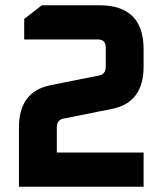

<svg xmlns="http://www.w3.org/2000/svg" viewBox="-20 -710 618 730"><path d="M52 0V-225Q52 -362 172 -386L357 -423Q382 -428 382 -456V-530Q382 -560 352 -560H72V-638L139 -690H358Q526 -690 526 -522V-457Q526 -320 406 -296L221 -259Q196 -254 196 -226V-130H526V0Z"/></svg>

Font: Oxanium
Style: Bold
Weight: 700
Designer: Severin Meyer
Version: Version 2.000